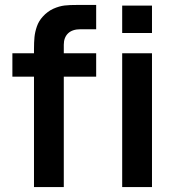

<svg xmlns="http://www.w3.org/2000/svg" viewBox="-20 -755 714 775"><path d="M117.2 -548.5V-556.5Q117.2 -584.8 119.2 -605.4Q121.2 -625.9 128.8 -648Q136.4 -670.2 152.5 -687.7Q171.8 -709.2 195.5 -719.8Q219.2 -730.3 240.8 -732.8Q262.3 -735.2 290.2 -735H300.7H368.2V-637H305.7Q271.8 -637 254.6 -620.2Q237.5 -603.4 237.5 -574.5V0H117.2ZM30 -445.5V-540H368.2V-445.5ZM473.2 -621.8V-732.5H593.5V-621.8ZM473.2 0V-540H593.5V0Z"/></svg>

Font: Manrope
Style: Regular
Weight: 400
Designer: Mikhail Sharanda
Foundry: Mikhail Sharanda
Version: Version 4.503